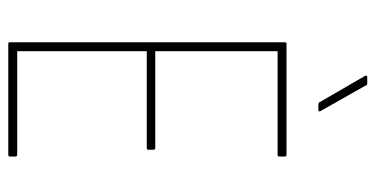

<svg xmlns="http://www.w3.org/2000/svg" viewBox="-236 -648 885 452"><g transform="rotate(90 206.0 -422.5)"><path d="M83 0Q80 0 80 -4V-651Q80 -655 83 -655H345Q349 -655 349 -651V-638Q349 -634 345 -634H101V-346H329Q333 -346 333 -342V-329Q333 -326 329 -326H101V-21H345Q349 -21 349 -17V-4Q349 0 345 0ZM227 -730Q223 -730 221 -733L159 -840Q158 -842 159 -843.5Q160 -845 161 -845H178Q181 -845 182 -841L242 -735Q244 -730 240 -730Z"/></g></svg>

Font: Sofia Sans Condensed Thin
Style: Regular
Weight: 250
Version: Version 4.100